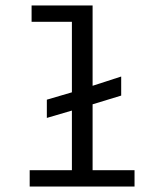

<svg xmlns="http://www.w3.org/2000/svg" viewBox="-20 -685 603 705"><path d="M89 0V-60H244V-279L152 -252V-319L244 -346V-605H96V-665H320V-370L425 -404V-334L320 -302V-60H474V0Z"/></svg>

Font: Inconsolata SemiExpanded
Style: Regular
Weight: 400
Width: 6
Monospace: yes
Designer: Raph Levien, Cyreal, Brenton Simpson
Foundry: Raph Levien, Cyreal, Google
Version: Version 3.100; ttfautohint (v1.8.4.7-5d5b)